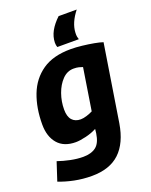

<svg xmlns="http://www.w3.org/2000/svg" viewBox="-191 -862 922 1175"><g transform="rotate(-20 270.5 -274.5)"><path d="M-13 180 26 61Q63 74 106.5 83Q150 92 189 92Q241 92 272 68.5Q303 45 312 -17L315 -44Q284 -27 243.5 -17.5Q203 -8 177 -8Q100 -8 60 -54.5Q20 -101 20 -180Q20 -287 52.5 -371.5Q85 -456 155.5 -505Q226 -554 341 -554Q374 -554 414 -549.5Q454 -545 489.5 -538.5Q525 -532 545 -525L466 -26Q446 97 380.5 158.5Q315 220 199 220Q141 220 86.5 209Q32 198 -13 180ZM375 -425Q364 -429 350.5 -432.5Q337 -436 317 -436Q275 -436 243.5 -403.5Q212 -371 194.5 -321.5Q177 -272 177 -220Q177 -174 197 -151.5Q217 -129 253 -129Q270 -129 292.5 -136Q315 -143 332 -152ZM409 -594H269Q264 -606 264 -624Q265 -663 284.5 -698.5Q304 -734 341 -769H459Q406 -702 403 -639Q402 -623 404 -612.5Q406 -602 409 -594Z"/></g></svg>

Font: Georama
Style: Bold Italic
Weight: 700
Italic angle: -9°
Designer: Jean-Baptiste Levee
Foundry: Production Type
Version: Version 1.000